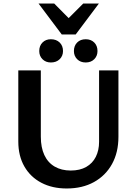

<svg xmlns="http://www.w3.org/2000/svg" viewBox="-20 -1058 773 1091"><path d="M359 13Q277 13 215 -19.5Q153 -52 118.5 -112Q84 -172 84 -254V-658H212V-281Q212 -220 232 -177Q252 -134 290.5 -111.5Q329 -89 382 -89Q434 -89 470 -109.5Q506 -130 524.5 -167Q543 -204 543 -252V-658H653V-281Q653 -192 616.5 -126Q580 -60 514 -23.5Q448 13 359 13ZM467 -703Q437 -703 418.5 -721.5Q400 -740 400 -768Q400 -798 418.5 -816.5Q437 -835 467 -835Q497 -835 515.5 -816.5Q534 -798 534 -768Q534 -740 515.5 -721.5Q497 -703 467 -703ZM269 -703Q240 -703 221.5 -721.5Q203 -740 203 -768Q203 -798 221.5 -816.5Q240 -835 269 -835Q300 -835 319 -816.5Q338 -798 338 -768Q338 -740 319 -721.5Q300 -703 269 -703ZM331 -862 352 -937 453 -1038H542L410 -862ZM331 -862 199 -1038H288L390 -935L410 -862Z"/></svg>

Font: Ysabeau
Style: Bold
Weight: 700
Designer: Christian Thalmann (Catharsis Fonts)
Version: Version 2.000;gftools[0.9.27.dev2+g8671c4b]